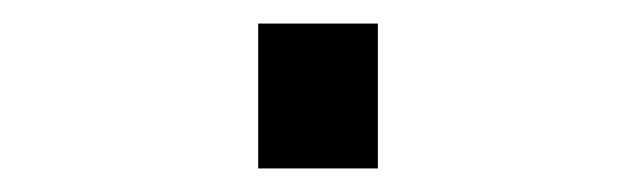

<svg xmlns="http://www.w3.org/2000/svg" viewBox="-20 -143 540 163"><path d="M199.2 -123H300.8V0H199.2Z"/></svg>

Font: BabelStone Xiangqi
Style: Regular
Weight: 400
Designer: Andrew West
Foundry: BabelStone
Version: Version 11.000 June 09, 2018